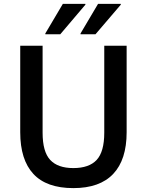

<svg xmlns="http://www.w3.org/2000/svg" viewBox="-20 -955 755 987"><path d="M84 -720H199V-273Q199 -175 238 -133Q277 -91 357 -91Q438 -91 477 -133Q516 -175 516 -273V-720H631V-275Q631 -134 562 -61Q493 12 357 12Q219 12 151.5 -61Q84 -134 84 -275ZM394 -779V-783L484 -935H601V-931L471 -779ZM213 -779V-783L303 -935H419V-931L290 -779Z"/></svg>

Font: Kufam Medium
Style: Regular
Weight: 500
Designer: Wael Morcos, Artur Schmal
Foundry: Original Type
Version: Version 1.300; ttfautohint (v1.8.3)